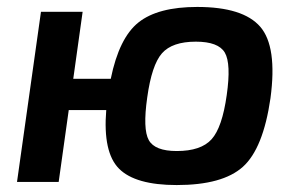

<svg xmlns="http://www.w3.org/2000/svg" viewBox="-20 -524 853 553"><path d="M191 -297H299Q323 -415 379 -459.5Q435 -504 548 -504Q680 -504 729.5 -447Q779 -390 759 -241Q738 -96 679.5 -43.5Q621 9 489 9Q370 9 323 -38Q276 -85 286 -207H178L149 0H29L98 -490H218ZM633 -250Q646 -341 627.5 -372.5Q609 -404 544 -404Q476 -404 446.5 -370.5Q417 -337 404 -243Q391 -152 408.5 -120.5Q426 -89 489 -89Q559 -89 589.5 -123Q620 -157 633 -250Z"/></svg>

Font: Exo 2.0 Semi Bold
Style: Italic
Weight: 600
Italic angle: -8°
Designer: Natanael Gama
Version: Version 1.001;PS 001.001;hotconv 1.0.70;makeotf.lib2.5.58329